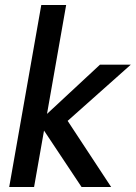

<svg xmlns="http://www.w3.org/2000/svg" viewBox="-20 -752 546 772"><path d="M246 -732H146L17 0H117L157 -227L308 0H427L252 -266L506 -492H382L169 -294Z"/></svg>

Font: Geom
Style: Italic
Weight: 400
Italic angle: -10°
Version: Version 1.102